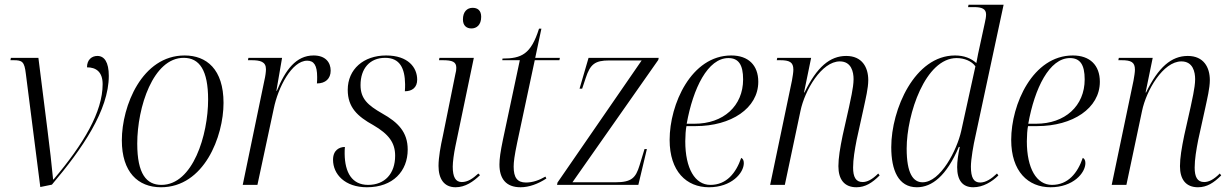

<svg xmlns="http://www.w3.org/2000/svg" viewBox="-20 -780 5191 810"><path d="M89 -469 150 9 199 -1C327 -152 439 -315 439 -460C439 -518 420 -544 391 -544C368 -544 347 -529 347 -496C385 -496 413 -477 413 -425C413 -308 333 -173 206 -23H204C199 -77 189 -164 180 -234L142 -536H26L24 -526H37C74 -526 83 -520 89 -469Z M659 10C841 10 923 -204 923 -346C923 -488 851 -546 759 -546C579 -546 494 -333 494 -188C494 -54 562 10 659 10ZM661 0C598 0 559 -46 559 -174C559 -328 626 -536 755 -536C822 -536 858 -483 858 -360C858 -211 794 0 661 0Z M1095 -439 1004 0H1066L1135 -322C1153 -411 1211 -524 1276 -524C1304 -524 1318 -505 1318 -455C1318 -447 1318 -438 1317 -428C1353 -428 1375 -448 1375 -482C1375 -516 1354 -546 1303 -546C1229 -546 1184 -485 1148 -397H1146L1170 -536H1028L1026 -526H1040C1078 -526 1102 -520 1102 -488C1102 -478 1100 -460 1095 -439Z M1528 10C1638 10 1700 -58 1700 -149C1700 -223 1659 -264 1593 -301C1532 -336 1501 -363 1501 -421C1501 -491 1540 -536 1605 -536C1667 -536 1688 -492 1689 -425C1689 -416 1689 -406 1688 -395C1719 -395 1740 -411 1740 -444C1740 -495 1702 -546 1609 -546C1514 -546 1447 -488 1447 -401C1447 -327 1488 -289 1555 -252C1620 -214 1647 -178 1647 -123C1647 -47 1603 0 1533 0C1465 0 1435 -52 1434 -131C1434 -140 1434 -150 1435 -160C1412 -160 1385 -147 1385 -106C1385 -45 1435 10 1528 10Z M1969 -660C1990 -660 2010 -674 2010 -709C2010 -736 1995 -747 1974 -747C1950 -747 1933 -730 1933 -698C1933 -672 1948 -660 1969 -660ZM1902 10C1943 10 1977 -14 2005 -41L1998 -48C1974 -26 1953 -12 1928 -12C1902 -12 1890 -33 1890 -77C1890 -97 1895 -133 1901 -162L1979 -536H1834L1832 -526H1847C1889 -526 1905 -519 1905 -494C1905 -486 1904 -477 1901 -467L1848 -205C1839 -165 1830 -116 1830 -80C1830 -26 1853 10 1902 10Z M2176 10C2212 10 2250 -4 2285 -27L2281 -35C2255 -20 2228 -10 2199 -10C2162 -10 2147 -31 2147 -77C2147 -96 2150 -122 2162 -179L2236 -526H2340L2342 -536H2238L2264 -659H2254C2220 -551 2180 -533 2100 -533L2099 -526H2173L2102 -192C2091 -139 2087 -110 2087 -86C2087 -27 2114 10 2176 10Z M2330 0H2673L2709 -151H2699L2678 -82C2662 -30 2645 -11 2576 -11H2395L2757 -527L2759 -536H2463L2425 -406H2436L2451 -451C2470 -509 2490 -525 2550 -525H2687L2332 -10Z M2971 10C3066 10 3118 -50 3118 -92C3118 -105 3113 -111 3107 -114C3085 -50 3045 0 2977 0C2912 0 2871 -69 2871 -184C2871 -205 2873 -236 2876 -248H2915C3064 -248 3179 -323 3179 -435C3179 -505 3137 -546 3065 -546C2896 -546 2805 -340 2805 -190C2805 -57 2876 10 2971 10ZM2910 -258H2877C2904 -408 2966 -535 3053 -535C3095 -535 3115 -508 3115 -445C3115 -333 3032 -258 2910 -258Z M3593 10C3631 10 3660 -9 3691 -40L3685 -48C3659 -22 3638 -12 3619 -12C3590 -12 3579 -34 3579 -73C3579 -108 3586 -149 3594 -190L3624 -326C3632 -364 3643 -408 3643 -442C3643 -496 3617 -544 3550 -544C3481 -544 3426 -497 3374 -390H3372L3402 -536H3259L3257 -526H3270C3311 -526 3327 -518 3327 -486C3327 -475 3324 -457 3321 -440L3229 0H3291L3357 -312C3375 -399 3446 -521 3523 -521C3572 -521 3581 -476 3581 -446C3581 -409 3566 -351 3562 -329L3535 -209C3524 -156 3517 -113 3517 -79C3517 -23 3542 10 3593 10Z M3848 10C3912 10 3973 -38 4025 -160H4029C4022 -127 4018 -99 4018 -75C4018 -19 4041 10 4086 10C4127 10 4165 -13 4192 -40L4186 -48C4163 -26 4139 -10 4115 -10C4088 -10 4076 -30 4076 -77C4076 -108 4087 -171 4095 -205L4214 -760H4066L4064 -750H4090C4123 -750 4140 -742 4140 -719C4140 -709 4138 -698 4135 -685L4114 -588C4109 -565 4103 -539 4099 -514C4077 -534 4047 -546 4009 -546C3839 -546 3740 -319 3740 -159C3740 -62 3770 10 3848 10ZM3872 -11C3832 -11 3805 -49 3805 -153C3805 -299 3884 -535 4016 -535C4048 -535 4080 -522 4095 -500L4035 -227C4017 -147 3948 -11 3872 -11Z M4412 10C4507 10 4559 -50 4559 -92C4559 -105 4554 -111 4548 -114C4526 -50 4486 0 4418 0C4353 0 4312 -69 4312 -184C4312 -205 4314 -236 4317 -248H4356C4505 -248 4620 -323 4620 -435C4620 -505 4578 -546 4506 -546C4337 -546 4246 -340 4246 -190C4246 -57 4317 10 4412 10ZM4351 -258H4318C4345 -408 4407 -535 4494 -535C4536 -535 4556 -508 4556 -445C4556 -333 4473 -258 4351 -258Z M5034 10C5072 10 5101 -9 5132 -40L5126 -48C5100 -22 5079 -12 5060 -12C5031 -12 5020 -34 5020 -73C5020 -108 5027 -149 5035 -190L5065 -326C5073 -364 5084 -408 5084 -442C5084 -496 5058 -544 4991 -544C4922 -544 4867 -497 4815 -390H4813L4843 -536H4700L4698 -526H4711C4752 -526 4768 -518 4768 -486C4768 -475 4765 -457 4762 -440L4670 0H4732L4798 -312C4816 -399 4887 -521 4964 -521C5013 -521 5022 -476 5022 -446C5022 -409 5007 -351 5003 -329L4976 -209C4965 -156 4958 -113 4958 -79C4958 -23 4983 10 5034 10Z"/></svg>

Font: Noto Serif Display SemiCondensed Light
Style: Italic
Weight: 300
Width: 4
Italic angle: -12°
Designer: Monotype Design Team
Foundry: Monotype Imaging Inc.
Version: Version 2.009